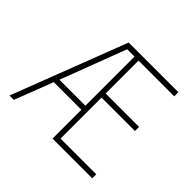

<svg xmlns="http://www.w3.org/2000/svg" viewBox="-167 -944 1158 1158"><g transform="rotate(45 412.0 -365.0)"><path d="M186.5 -278.3H408.2V-697.3H345.7ZM747.1 -697.3H442.4V-417H727.5V-381.8H442.4V-32.2H747.1V2H408.2V-244.1H172.9L78.1 2H41L323.2 -732.4H747.1Z"/></g></svg>

Font: Gen Shin Gothic ExtraLight
Style: Regular
Weight: 100
Designer: [Source Han Sans]
Ryoko NISHIZUKA  (kana & ideographs); Paul D. Hunt (Latin, Greek & Cyrillic); Wenlong ZHANG  (bopomofo
Version: Version 1.002.20150607